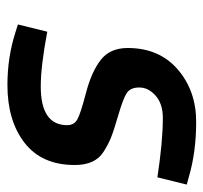

<svg xmlns="http://www.w3.org/2000/svg" viewBox="-36 -514 561 530"><g transform="rotate(90 245.0 -249.5)"><path d="M306 -418Q267 -418 244.5 -398Q222 -378 222 -353Q222 -328 238 -318Q254 -308 297 -295.5Q340 -283 360 -275Q380 -267 400 -254Q436 -231 436 -175Q436 -84 375 -36.5Q314 11 215 11Q139 11 70 -11L48 -18L68 -99Q163 -81 219 -81Q326 -81 326 -154Q326 -173 310 -182Q294 -191 236.5 -206Q179 -221 146 -246.5Q113 -272 113 -321Q113 -408 172 -459Q231 -510 317 -510Q400 -510 468 -490L490 -484L470 -403Q371 -418 306 -418Z"/></g></svg>

Font: Titillium Web SemiBold
Style: Italic
Weight: 600
Italic angle: -13°
Version: Version 1.002;PS 57.000;hotconv 1.0.70;makeotf.lib2.5.55311